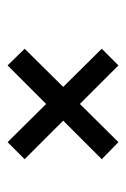

<svg xmlns="http://www.w3.org/2000/svg" viewBox="69 -572 339 518"><g transform="rotate(-90 239.0 -312.5)"><path d="M367 -416 264 -312 367 -208 322 -163 218 -267 115 -163 69 -208 173 -312 69 -416 115 -462 218 -358 322 -462Z"/></g></svg>

Font: Gupter
Style: Bold
Weight: 700
Designer: Octavio Pardo
Version: Version 1.000